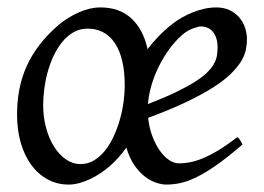

<svg xmlns="http://www.w3.org/2000/svg" viewBox="-20 -477 711 517"><path d="M469.2 -381.8Q452.6 -367.2 437 -346.2Q421.4 -325.2 408.9 -300.5Q396.5 -275.9 388.4 -249.3Q380.4 -222.7 378.4 -196.8Q421.4 -213.4 451.9 -228Q482.4 -242.7 503.2 -255.6Q523.9 -268.6 536.4 -280.5Q548.8 -292.5 555.4 -304Q562 -315.4 564 -326.7Q565.9 -337.9 565.9 -349.1Q565.9 -364.3 562 -375.2Q558.1 -386.2 552 -392.8Q545.9 -399.4 537.8 -402.6Q529.8 -405.8 521 -405.8Q514.2 -405.8 498.8 -400.1Q483.4 -394.5 469.2 -381.8ZM315.9 -246.1Q315.9 -320.8 289.6 -360.4Q263.2 -399.9 215.8 -399.9Q195.3 -399.9 178.5 -390.4Q161.6 -380.9 148.4 -365Q135.3 -349.1 125.2 -328.4Q115.2 -307.6 108.9 -284.9Q102.5 -262.2 99.4 -238.8Q96.2 -215.3 96.2 -194.8Q96.2 -162.1 104 -133.1Q111.8 -104 125.5 -82.3Q139.2 -60.5 157.5 -47.9Q175.8 -35.2 196.8 -35.2Q216.8 -35.2 233.4 -45.2Q250 -55.2 263.2 -72Q276.4 -88.9 286.4 -110.6Q296.4 -132.3 303 -155.8Q309.6 -179.2 312.7 -202.6Q315.9 -226.1 315.9 -246.1ZM645 -371.1Q645 -357.4 641.8 -342.3Q638.7 -327.1 628.7 -311Q618.7 -294.9 600.6 -277.3Q582.5 -259.8 553 -241Q523.4 -222.2 480.7 -201.9Q438 -181.6 378.9 -159.7Q381.8 -132.3 390.4 -109.9Q398.9 -87.4 410.4 -71.3Q421.9 -55.2 435.3 -46.1Q448.7 -37.1 461.9 -37.1Q472.7 -37.1 487.3 -39.3Q502 -41.5 521.2 -48.8Q540.5 -56.2 564.7 -70.3Q588.9 -84.5 619.1 -107.9Q623.5 -105 627.4 -98.4Q631.3 -91.8 632.8 -87.9Q592.8 -53.2 562.3 -32Q531.7 -10.7 507.8 0.7Q483.9 12.2 464.8 16.1Q445.8 20 428.2 20Q415 20 399.4 14.6Q383.8 9.3 368.7 -2.7Q353.5 -14.6 340.8 -33.7Q328.1 -52.7 320.3 -79.6Q300.8 -52.2 276.9 -30.8Q264.6 -20 250.7 -10.7Q236.8 -1.5 222.2 5.4Q207.5 12.2 193.1 16.1Q178.7 20 165 20Q133.3 20 107.4 5.6Q81.5 -8.8 63.5 -33.9Q45.4 -59.1 35.6 -93.5Q25.9 -127.9 25.9 -168Q25.9 -203.1 32 -235.6Q38.1 -268.1 51.5 -298.1Q64.9 -328.1 86.4 -356.2Q107.9 -384.3 138.2 -410.2Q162.1 -430.2 192.1 -443.6Q222.2 -457 250 -457Q301.8 -457 333.7 -427.5Q365.7 -397.9 377.4 -344.7Q391.6 -363.3 408.2 -380.4Q424.8 -397.5 444.8 -413.1Q456.1 -421.9 470.2 -429.9Q484.4 -438 499.8 -444.1Q515.1 -450.2 531 -453.6Q546.9 -457 562 -457Q583 -457 598.6 -449.5Q614.3 -441.9 624.5 -429.7Q634.8 -417.5 639.9 -402.1Q645 -386.7 645 -371.1Z"/></svg>

Font: Gentium Basic
Style: Italic
Weight: 400
Italic angle: -8°
Designer: J. Victor Gaultney and Annie Olsen
Foundry: SIL International
Version: Version 1.102; 2013; Maintenance release